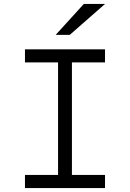

<svg xmlns="http://www.w3.org/2000/svg" viewBox="-20 -949 656 969"><path d="M343 -634V-66H510V0H106V-66H273V-634H106V-700H510V-634ZM403 -929H510L332 -773H261Z"/></svg>

Font: Overpass Mono Light
Style: Regular
Weight: 300
Monospace: yes
Designer: Delve Withrington, Dave Bailey
Foundry: Delve Fonts
Version: Version 1.000;DELV;Overpass